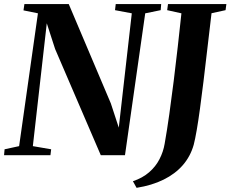

<svg xmlns="http://www.w3.org/2000/svg" viewBox="-35 -763 1133 944"><path d="M-15 0 -12.5 -29 59 -44.5 151.5 -697.5 80.5 -712 85 -743H303L510 -254.5L549 -135.5L613 -697.5L530.5 -713L534 -743H757.5L755 -713L679 -697.5L579.5 0H460.5L236 -522L195 -648.5L126.5 -44.5L216.5 -29L213 0ZM636.5 160.5 618.5 128Q666 112 698.2 84Q730.5 56 749.2 19.5Q768 -17 774.5 -56Q786.5 -123.5 797.5 -202Q808.5 -280.5 819 -364.5Q829.5 -448.5 839 -533.2Q848.5 -618 857 -697.5L787 -713L791 -743H1078L1074 -713L1005 -698Q994 -605.5 984.2 -521Q974.5 -436.5 965.5 -362.8Q956.5 -289 948.2 -228.5Q940 -168 932.2 -123.2Q924.5 -78.5 917.5 -51.5Q901.5 5.5 864 48.8Q826.5 92 769.2 120.2Q712 148.5 636.5 160.5Z"/></svg>

Font: Merriweather 96pt
Style: Bold Italic
Weight: 700
Italic angle: -7.8°
Version: Version 2.101